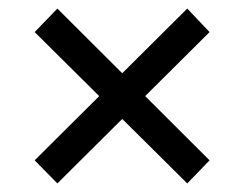

<svg xmlns="http://www.w3.org/2000/svg" viewBox="-20 -472 567 446"><path d="M415 -452.1 466.8 -397.5 113.3 -45.9 60.5 -99.6ZM113.3 -452.1 466.8 -99.6 415 -45.9 60.5 -397.5Z"/></svg>

Font: Crimson Pro ExtraLight SemiBold
Style: Regular
Weight: 600
Version: Version 1.002